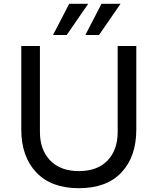

<svg xmlns="http://www.w3.org/2000/svg" viewBox="-20 -972 829 1010"><path d="M92 -290V-730H190V-278Q190 -184 244 -128Q298 -72 395 -72Q492 -72 545.5 -127.5Q599 -183 599 -278V-730H697V-290Q697 -148 619 -65Q541 18 395 18Q249 18 170.5 -65.5Q92 -149 92 -290ZM514 -952H614L501 -788H429ZM344 -952H444L331 -788H259Z"/></svg>

Font: Sora-SIA
Style: Regular
Weight: 400
Designer: Jonathan Barnbrook, Julián Moncada
Foundry: Barnbrook Fonts
Version: Version 2.000